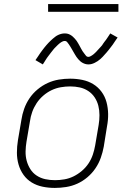

<svg xmlns="http://www.w3.org/2000/svg" viewBox="-20 -914 640 942"><path d="M249 8Q218 8 189 2Q160 -4 136 -18.5Q112 -33 95.5 -56Q79 -79 71 -107Q63 -135 63 -165Q63 -195 68 -226L85 -326Q89 -353 98.5 -380Q108 -407 124.5 -431.5Q141 -456 164.5 -475.5Q188 -495 214.5 -507Q241 -519 269 -523.5Q297 -528 324 -528Q355 -528 384 -522Q413 -516 437 -501.5Q461 -487 478 -464Q495 -441 502.5 -413Q510 -385 510.5 -355Q511 -325 505 -294L489 -194Q484 -167 474.5 -140Q465 -113 448.5 -88.5Q432 -64 409 -44.5Q386 -25 359.5 -13Q333 -1 304.5 3.5Q276 8 249 8ZM250 -30Q272 -30 295.5 -34Q319 -38 340.5 -48.5Q362 -59 381.5 -75.5Q401 -92 414.5 -112.5Q428 -133 435.5 -155.5Q443 -178 447 -201L464 -301Q468 -325 468 -349Q468 -373 462.5 -395Q457 -417 444.5 -436Q432 -455 413 -467.5Q394 -480 371.5 -485Q349 -490 324 -490Q302 -490 278.5 -486Q255 -482 233 -471.5Q211 -461 192 -444.5Q173 -428 159.5 -407.5Q146 -387 138 -364.5Q130 -342 127 -319L110 -219Q106 -195 105.5 -171Q105 -147 111 -125Q117 -103 129 -84Q141 -65 160 -52.5Q179 -40 202 -35Q225 -30 250 -30ZM414 -598Q406 -598 399 -600Q392 -602 385.5 -605.5Q379 -609 374 -613.5Q369 -618 364 -623.5Q359 -629 355 -635Q351 -641 347.5 -647Q344 -653 340.5 -659Q337 -665 333 -672Q329 -679 325 -685.5Q321 -692 317.5 -697Q314 -702 309.5 -707.5Q305 -713 297 -713Q293 -713 288 -711Q283 -709 279.5 -706.5Q276 -704 272 -701Q268 -698 264 -694Q260 -690 257.5 -687.5Q255 -685 252.5 -682.5Q250 -680 247 -677Q244 -674 241.5 -670.5Q239 -667 236 -663.5Q233 -660 230 -656Q227 -652 224 -648Q221 -644 217.5 -639.5Q214 -635 210.5 -630Q207 -625 204 -620Q201 -615 197.5 -609.5Q194 -604 190 -598L154 -619Q161 -628 166 -636.5Q171 -645 177 -653Q183 -661 188 -668Q193 -675 198 -681Q203 -687 208 -693Q213 -699 218 -704Q223 -709 227.5 -713.5Q232 -718 239 -724Q246 -730 252 -734.5Q258 -739 265.5 -742.5Q273 -746 281 -748Q289 -750 297 -750Q305 -750 311.5 -748.5Q318 -747 325 -743Q332 -739 337 -734.5Q342 -730 347 -724.5Q352 -719 356 -713.5Q360 -708 363.5 -701.5Q367 -695 370.5 -689Q374 -683 377.5 -676Q381 -669 385 -663Q389 -657 393 -652Q397 -647 401.5 -641Q406 -635 414 -635Q418 -635 423 -637.5Q428 -640 431 -642Q434 -644 438 -647Q442 -650 446.5 -654.5Q451 -659 453 -661Q455 -663 457.5 -666Q460 -669 463 -672Q466 -675 468.5 -678Q471 -681 474.5 -684.5Q478 -688 481 -692Q484 -696 486.5 -700.5Q489 -705 493 -709.5Q497 -714 500 -718.5Q503 -723 506.5 -728Q510 -733 513.5 -738.5Q517 -744 521 -750L557 -730Q550 -721 544.5 -712Q539 -703 533.5 -695.5Q528 -688 522.5 -681Q517 -674 512 -667.5Q507 -661 502 -655.5Q497 -650 492.5 -645Q488 -640 483.5 -635Q479 -630 472 -624Q465 -618 459 -614Q453 -610 445 -606Q437 -602 429.5 -600Q422 -598 414 -598ZM216 -856V-894H561V-856Z"/></svg>

Font: Iosevka XLt Ex Obl
Style: Regular
Weight: 200
Width: 7
Italic angle: -9°
Monospace: yes
Designer: Belleve Invis
Foundry: Belleve Invis
Version: Version 32.5.0; ttfautohint (v1.8.4)